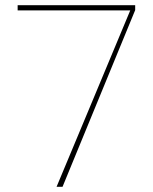

<svg xmlns="http://www.w3.org/2000/svg" viewBox="-20 -720 588 740"><path d="M501 -700V-681L221 0H198L482 -680H48V-700Z"/></svg>

Font: Albert Sans Thin
Style: Regular
Weight: 250
Designer: Andreas Rasmussen
Foundry: a.Foundry
Version: Version 1.025